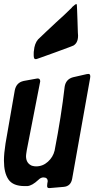

<svg xmlns="http://www.w3.org/2000/svg" viewBox="-28 -965 478 974"><path d="M182 -674 162 -667Q158 -665 152 -665Q143 -665 143 -684V-694Q143 -704 144 -707Q147 -744 165 -765L208 -806Q210 -808 255 -850Q302 -892 335 -925L339 -930Q356 -945 359 -945Q363 -945 363 -918L365 -863Q365 -840 367 -800L368 -784Q368 -745 341 -732L342 -733L322 -725Q298 -716 251.5 -699Q205 -682 182 -674ZM342 -573 412 -589Q416 -590 421 -590Q430 -590 430 -577Q430 -571 429 -568L338 -58Q331 -20 295 -17L225 -11H220Q211 -11 211 -22Q211 -29 212 -34Q214 -44 214 -45Q214 -65 192 -65Q179 -65 166 -52Q135 -23 111 -21H97Q38 -21 15 -54.5Q-8 -88 -8 -150Q-8 -186 0 -237Q8 -282 23.5 -372Q39 -462 47 -507Q55 -546 91 -554H90L156 -566Q159 -567 163 -567Q176 -567 176 -552Q176 -550 174 -542L108 -204Q104 -180 104 -173Q104 -135 137 -123L136 -124Q144 -121 155 -121Q189 -121 215 -144.5Q241 -168 249 -201Q283 -376 300 -525Q306 -563 342 -573Z"/></svg>

Font: Bangerz Fix
Style: Regular
Weight: 400
Designer: vernon adams
Foundry: Vernon Adams
Version: Version 2.10;December 28, 2023;FontCreator 13.0.0.2683 64-bi